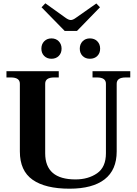

<svg xmlns="http://www.w3.org/2000/svg" viewBox="-20 -1130 826 1160"><path d="M231 -1086 254 -1110 374 -1024Q394 -1009 408 -1009Q421 -1009 441 -1024L562 -1109L584 -1086L445 -943H371ZM230 -836Q230 -863 247 -880.5Q264 -898 291 -898Q318 -898 335 -880.5Q352 -863 352 -836Q352 -809 335 -792Q318 -775 291 -775Q264 -775 247 -792Q230 -809 230 -836ZM462 -836Q462 -863 479 -880.5Q496 -898 523 -898Q551 -898 568 -880.5Q585 -863 585 -836Q585 -809 568 -792Q551 -775 523 -775Q496 -775 479 -792Q462 -809 462 -836ZM100 -215V-624Q100 -662 46 -662H19V-700H335V-662H307Q253 -662 253 -624V-204Q253 -46 436 -46Q513 -46 566.5 -83Q620 -120 620 -204V-624Q620 -662 566 -662H539V-700H767V-662H739Q685 -662 685 -624V-215Q685 -103 612 -46.5Q539 10 400 10Q254 10 177 -44Q100 -98 100 -215Z"/></svg>

Font: Taviraj DemiBold
Style: Regular
Weight: 600
Designer: Katatrad Team
Foundry: CadsonDemak
Version: Version 1.030